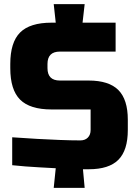

<svg xmlns="http://www.w3.org/2000/svg" viewBox="-20 -810 669 930"><path d="M29.8 -480V-500Q29.8 -605 77.4 -652.6Q125 -700.2 230 -700.2H250L240.2 -790H390.1L379.9 -700.2H540V-560.1H270Q210 -560.1 210 -500V-480Q210 -419.9 270 -419.9H409.2Q507.3 -419.9 553.2 -374Q599.1 -328.1 599.1 -230V-180.2Q599.1 -82 553.5 -36.1Q507.8 9.8 410.2 9.8H381.8L390.1 100.1H240.2L250 4.9Q208 2.9 169.9 0.5Q131.8 -2 103 -3.9Q68.8 -6.8 39.1 -9.8V-145Q101.1 -141.1 161.1 -137.2Q211.9 -134.3 269 -132.1Q326.2 -129.9 369.1 -129.9Q392.1 -129.9 405.5 -143.6Q418.9 -157.2 418.9 -180.2V-279.8H230Q125 -279.8 77.4 -327.4Q29.8 -375 29.8 -480Z"/></svg>

Font: Russo One
Style: Regular
Weight: 400
Designer: Jovanny lemonad
Foundry: Jovanny Lemonad
Version: Version 1.000